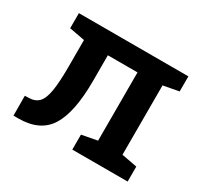

<svg xmlns="http://www.w3.org/2000/svg" viewBox="-116 -682 879 835"><g transform="rotate(30 323.5 -264.0)"><path d="M36.1 0 35.6 -99.6 52.7 -100.1Q86.4 -100.1 104.5 -119.1Q122.6 -138.2 129.9 -182.6Q137.2 -227.1 137.2 -303.2V-438L59.6 -452.6V-528.3H531.7H609.4V-452.6L531.7 -438V-89.8L609.4 -75.2V0H331.5V-75.2L409.2 -89.8V-432.6H260.3V-303.2Q260.3 -147 214.8 -73.5Q169.4 0 60.5 0Z"/></g></svg>

Font: Roboto Slab LO Medium
Style: Regular
Weight: 500
Designer: Google
Version: Version 2.000